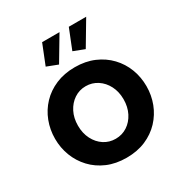

<svg xmlns="http://www.w3.org/2000/svg" viewBox="-172 -860 950 999"><g transform="rotate(-30 303.0 -360.5)"><path d="M302.6 10Q238.6 10 187.9 -11.7Q137.2 -33.5 101.6 -71.4Q65.9 -109.4 47.1 -158.3Q28.3 -207.2 28.3 -261.4Q28.3 -316.1 47.1 -365.2Q65.9 -414.4 101.6 -452.1Q137.2 -489.8 188.2 -511.5Q239.2 -533.3 302.9 -533.3Q367 -533.3 417.5 -511.5Q468 -489.8 503.9 -452.1Q539.9 -414.4 558.7 -365.2Q577.4 -316.1 577.4 -261.4Q577.4 -207.2 558.7 -158.3Q539.9 -109.4 504.2 -71.4Q468.5 -33.5 417.8 -11.7Q367 10 302.6 10ZM165.7 -260.9Q165.7 -215.4 184 -179.7Q202.3 -144.1 233.2 -124Q264.1 -103.9 302.6 -103.9Q341.1 -103.9 372.3 -124.2Q403.5 -144.6 421.8 -180.5Q440.1 -216.5 440.1 -261.9Q440.1 -307.3 421.8 -343Q403.5 -378.6 372.2 -399Q341 -419.4 302.6 -419.4Q264.1 -419.4 233.1 -398.7Q202.1 -378 183.9 -342.4Q165.7 -306.8 165.7 -260.9ZM239.6 -586.1 173.8 -611.5 221.5 -731H325.9ZM400 -586.1 334.1 -611.5 381.8 -731H486.2Z"/></g></svg>

Font: Raleway Thin
Style: Regular
Weight: 100
Designer: Matt McInerney, Pablo Impallari, Rodrigo Fuenzalida
Foundry: Matt McInerney, Pablo Impallari, Rodrigo Fuenzalida
Version: Version 4.026